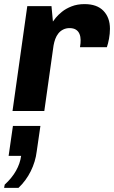

<svg xmlns="http://www.w3.org/2000/svg" viewBox="-39 -541 556 936"><path d="M22 0 94 -511H212L219 -436Q222 -441 233 -454.5Q244 -468 263 -483.5Q282 -499 310 -510Q338 -521 373 -521Q434 -521 465.5 -488Q497 -455 497 -401Q497 -377 492.5 -352.5Q488 -328 482 -311H351Q353 -321 353.5 -330.5Q354 -340 354 -346Q354 -362 348.5 -375.5Q343 -389 331 -396.5Q319 -404 300 -404Q283 -404 269 -397Q255 -390 245.5 -378Q236 -366 230.5 -351Q225 -336 222 -319L177 0ZM-19 375 -16 359Q19 327 39 291.5Q59 256 64 219H3L24 73H158L140 197Q134 247 111 293.5Q88 340 51 375Z"/></svg>

Font: Chivo Medium
Style: Bold Italic
Weight: 700
Italic angle: -8.05°
Version: Version 2.002